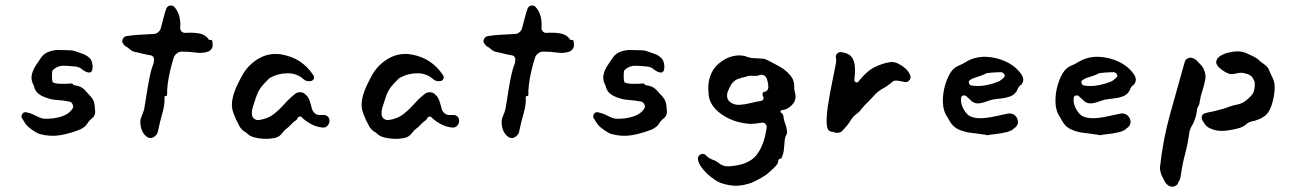

<svg xmlns="http://www.w3.org/2000/svg" viewBox="-20 -498 4847 718"><path d="M335 -90Q340 -66 321 -53Q317 -49 313.5 -45.5Q310 -42 308 -38Q303 -29 295.5 -23.5Q288 -18 280 -14Q243 1 205.5 7.5Q168 14 128 3Q118 0 102 -11Q86 -22 76 -34Q74 -38 69.5 -44.5Q65 -51 61 -58Q59 -66 64 -73Q69 -80 79 -78Q93 -75 104 -70Q115 -65 125 -60Q137 -54 149 -54Q179 -53 207.5 -61.5Q236 -70 250 -90Q256 -98 252 -107Q248 -116 240 -118Q215 -123 189.5 -124.5Q164 -126 135 -140Q112 -153 108 -173Q107 -175 106 -178.5Q105 -182 103 -185Q99 -193 98 -203Q97 -213 100 -223Q105 -240 114.5 -254Q124 -268 134 -283Q145 -298 161 -304Q181 -312 202.5 -311Q224 -310 241 -310Q252 -310 263 -306Q277 -301 291 -296Q305 -291 316 -280Q323 -273 325.5 -258Q328 -243 323.5 -233Q319 -223 303 -229Q292 -234 284.5 -240.5Q277 -247 264 -249Q254 -250 234.5 -251.5Q215 -253 206 -251Q189 -248 176 -234Q175 -232 174.5 -221.5Q174 -211 175 -201Q176 -191 178 -190Q187 -185 208.5 -184.5Q230 -184 246 -186Q250 -186 253 -183Q254 -179 260 -179Q283 -176 296 -162.5Q309 -149 321 -135Q332 -122 334 -104Q334 -100 334.5 -97Q335 -94 335 -90Z M775 -335Q777 -325 771.5 -316Q766 -307 755 -304Q736 -298 711 -301.5Q686 -305 660 -305Q650 -305 641.5 -298.5Q633 -292 630 -283Q623 -262 616.5 -234.5Q610 -207 607 -182.5Q604 -158 605 -145Q605 -139 600 -139Q595 -139 595 -134Q597 -109 587.5 -75.5Q578 -42 571 -9Q569 6 556 14Q545 22 531 15Q504 -4 505 -45Q505 -53 510.5 -65.5Q516 -78 519 -89Q521 -100 524.5 -122.5Q528 -145 532.5 -172Q537 -199 542.5 -223Q548 -247 554 -260Q555 -265 555.5 -269Q556 -273 556 -278Q554 -289 544 -291Q531 -293 516.5 -296.5Q502 -300 489 -303Q476 -304 464 -315Q459 -320 452 -323.5Q445 -327 441 -334Q434 -342 439 -352Q444 -362 454 -363Q477 -367 501.5 -368Q526 -369 554 -371Q564 -371 572 -378Q580 -385 582 -395Q588 -416 592 -433Q596 -450 602 -466Q606 -475 614.5 -477Q623 -479 630 -474Q644 -460 650 -439Q656 -418 654 -395Q653 -387 658.5 -381Q664 -375 672 -375Q698 -377 722 -373.5Q746 -370 759 -353Q761 -347 767 -349Q774 -349 774 -343Q774 -341 774.5 -339Q775 -337 775 -335Z M1212 -44Q1211 -34 1204 -27Q1197 -20 1186 -21Q1164 -23 1143.5 -34Q1123 -45 1110 -58Q1106 -63 1100.5 -62Q1095 -61 1092 -55Q1091 -50 1082 -45Q1078 -42 1074.5 -38.5Q1071 -35 1067 -31Q1060 -23 1051.5 -17Q1043 -11 1036 -1Q1023 17 1001 19Q984 22 966 21Q948 20 932 16Q918 13 906 3Q904 1 902 -1Q900 -3 897 -4Q884 -12 876 -25Q863 -48 853 -74.5Q843 -101 850 -131Q855 -154 867.5 -180.5Q880 -207 891 -225Q914 -261 952 -281.5Q990 -302 1035 -294Q1073 -287 1101.5 -268Q1130 -249 1151 -218Q1156 -211 1153.5 -204Q1151 -197 1143 -195Q1127 -192 1116 -201Q1091 -224 1056 -224Q1021 -224 992 -208Q988 -206 985.5 -204Q983 -202 981 -199Q969 -188 956.5 -172Q944 -156 936 -130Q932 -117 926.5 -101Q921 -85 922 -71Q922 -61 930 -54.5Q938 -48 948 -49Q982 -54 1004 -71.5Q1026 -89 1044.5 -110Q1063 -131 1085 -148Q1094 -154 1105 -153Q1116 -152 1123 -144Q1133 -136 1138 -121Q1143 -106 1147 -90Q1150 -80 1158.5 -73.5Q1167 -67 1178 -68H1188Q1199 -69 1206 -62Q1213 -55 1212 -44Z M1697 -44Q1696 -34 1689 -27Q1682 -20 1671 -21Q1649 -23 1628.5 -34Q1608 -45 1595 -58Q1591 -63 1585.5 -62Q1580 -61 1577 -55Q1576 -50 1567 -45Q1563 -42 1559.5 -38.5Q1556 -35 1552 -31Q1545 -23 1536.5 -17Q1528 -11 1521 -1Q1508 17 1486 19Q1469 22 1451 21Q1433 20 1417 16Q1403 13 1391 3Q1389 1 1387 -1Q1385 -3 1382 -4Q1369 -12 1361 -25Q1348 -48 1338 -74.5Q1328 -101 1335 -131Q1340 -154 1352.5 -180.5Q1365 -207 1376 -225Q1399 -261 1437 -281.5Q1475 -302 1520 -294Q1558 -287 1586.5 -268Q1615 -249 1636 -218Q1641 -211 1638.5 -204Q1636 -197 1628 -195Q1612 -192 1601 -201Q1576 -224 1541 -224Q1506 -224 1477 -208Q1473 -206 1470.5 -204Q1468 -202 1466 -199Q1454 -188 1441.5 -172Q1429 -156 1421 -130Q1417 -117 1411.5 -101Q1406 -85 1407 -71Q1407 -61 1415 -54.5Q1423 -48 1433 -49Q1467 -54 1489 -71.5Q1511 -89 1529.5 -110Q1548 -131 1570 -148Q1579 -154 1590 -153Q1601 -152 1608 -144Q1618 -136 1623 -121Q1628 -106 1632 -90Q1635 -80 1643.5 -73.5Q1652 -67 1663 -68H1673Q1684 -69 1691 -62Q1698 -55 1697 -44Z M2126 -335Q2128 -325 2122.5 -316Q2117 -307 2106 -304Q2087 -298 2062 -301.5Q2037 -305 2011 -305Q2001 -305 1992.5 -298.5Q1984 -292 1981 -283Q1974 -262 1967.5 -234.5Q1961 -207 1958 -182.5Q1955 -158 1956 -145Q1956 -139 1951 -139Q1946 -139 1946 -134Q1948 -109 1938.5 -75.5Q1929 -42 1922 -9Q1920 6 1907 14Q1896 22 1882 15Q1855 -4 1856 -45Q1856 -53 1861.5 -65.5Q1867 -78 1870 -89Q1872 -100 1875.5 -122.5Q1879 -145 1883.5 -172Q1888 -199 1893.5 -223Q1899 -247 1905 -260Q1906 -265 1906.5 -269Q1907 -273 1907 -278Q1905 -289 1895 -291Q1882 -293 1867.5 -296.5Q1853 -300 1840 -303Q1827 -304 1815 -315Q1810 -320 1803 -323.5Q1796 -327 1792 -334Q1785 -342 1790 -352Q1795 -362 1805 -363Q1828 -367 1852.5 -368Q1877 -369 1905 -371Q1915 -371 1923 -378Q1931 -385 1933 -395Q1939 -416 1943 -433Q1947 -450 1953 -466Q1957 -475 1965.5 -477Q1974 -479 1981 -474Q1995 -460 2001 -439Q2007 -418 2005 -395Q2004 -387 2009.5 -381Q2015 -375 2023 -375Q2049 -377 2073 -373.5Q2097 -370 2110 -353Q2112 -347 2118 -349Q2125 -349 2125 -343Q2125 -341 2125.5 -339Q2126 -337 2126 -335Z M2473 -90Q2478 -66 2459 -53Q2455 -49 2451.5 -45.5Q2448 -42 2446 -38Q2441 -29 2433.5 -23.5Q2426 -18 2418 -14Q2381 1 2343.5 7.5Q2306 14 2266 3Q2256 0 2240 -11Q2224 -22 2214 -34Q2212 -38 2207.5 -44.5Q2203 -51 2199 -58Q2197 -66 2202 -73Q2207 -80 2217 -78Q2231 -75 2242 -70Q2253 -65 2263 -60Q2275 -54 2287 -54Q2317 -53 2345.5 -61.5Q2374 -70 2388 -90Q2394 -98 2390 -107Q2386 -116 2378 -118Q2353 -123 2327.5 -124.5Q2302 -126 2273 -140Q2250 -153 2246 -173Q2245 -175 2244 -178.5Q2243 -182 2241 -185Q2237 -193 2236 -203Q2235 -213 2238 -223Q2243 -240 2252.5 -254Q2262 -268 2272 -283Q2283 -298 2299 -304Q2319 -312 2340.5 -311Q2362 -310 2379 -310Q2390 -310 2401 -306Q2415 -301 2429 -296Q2443 -291 2454 -280Q2461 -273 2463.5 -258Q2466 -243 2461.5 -233Q2457 -223 2441 -229Q2430 -234 2422.5 -240.5Q2415 -247 2402 -249Q2392 -250 2372.5 -251.5Q2353 -253 2344 -251Q2327 -248 2314 -234Q2313 -232 2312.5 -221.5Q2312 -211 2313 -201Q2314 -191 2316 -190Q2325 -185 2346.5 -184.5Q2368 -184 2384 -186Q2388 -186 2391 -183Q2392 -179 2398 -179Q2421 -176 2434 -162.5Q2447 -149 2459 -135Q2470 -122 2472 -104Q2472 -100 2472.5 -97Q2473 -94 2473 -90Z M2953 -151Q2960 -126 2943 -107Q2926 -88 2904 -86Q2900 -86 2899 -82Q2898 -78 2902 -76Q2910 -71 2910 -60Q2912 -46 2917 -33.5Q2922 -21 2923 -8Q2924 0 2920.5 6.5Q2917 13 2915 21Q2913 43 2911.5 60.5Q2910 78 2902 94Q2900 95 2896.5 96Q2893 97 2892 99Q2890 100 2890 104.5Q2890 109 2889 111Q2884 121 2872.5 131.5Q2861 142 2852 150Q2850 153 2833.5 163Q2817 173 2800 181Q2787 188 2764 193Q2741 198 2719 196Q2708 195 2693.5 191.5Q2679 188 2670 184Q2655 177 2637 162.5Q2619 148 2605.5 130.5Q2592 113 2590 98Q2589 88 2596 82Q2603 76 2613 78Q2617 80 2618 81Q2623 87 2629 91Q2635 95 2642 98Q2648 100 2654.5 103Q2661 106 2667 111Q2683 125 2704 124Q2778 120 2808 83Q2838 46 2847 -21Q2848 -29 2842 -35Q2836 -41 2828 -39Q2810 -36 2794.5 -35Q2779 -34 2759 -38Q2726 -43 2694.5 -60.5Q2663 -78 2645 -103Q2632 -122 2630 -145Q2628 -168 2629 -181Q2634 -231 2667.5 -260Q2701 -289 2743 -291Q2755 -291 2767 -288Q2783 -281 2799.5 -280.5Q2816 -280 2838 -278Q2842 -277 2846 -275Q2850 -273 2854 -271Q2874 -261 2897 -248Q2920 -235 2936 -215.5Q2952 -196 2950 -168Q2950 -164 2951 -160Q2952 -156 2953 -151ZM2853 -175Q2853 -182 2851.5 -189Q2850 -196 2848 -203Q2846 -207 2844 -210.5Q2842 -214 2838 -215Q2832 -220 2823 -218Q2812 -213 2796 -214.5Q2780 -216 2769 -211Q2762 -208 2754 -208Q2751 -205 2747 -205Q2741 -203 2740 -203Q2723 -196 2714.5 -182Q2706 -168 2700 -151Q2695 -125 2714 -114Q2727 -105 2746 -106Q2765 -107 2786.5 -112.5Q2808 -118 2828 -121Q2833 -123 2835 -127.5Q2837 -132 2834 -136Q2833 -139 2832 -142Q2831 -145 2832 -149Q2834 -155 2840 -155H2842Q2855 -162 2853 -175Z M3383 -218Q3388 -208 3381.5 -199Q3375 -190 3365 -191Q3354 -193 3341.5 -195.5Q3329 -198 3321 -195Q3320 -194 3307.5 -184Q3295 -174 3285 -169Q3264 -158 3248.5 -140.5Q3233 -123 3217 -108Q3213 -103 3208.5 -98.5Q3204 -94 3200 -89Q3196 -82 3190 -77.5Q3184 -73 3178 -68Q3173 -64 3168.5 -58.5Q3164 -53 3161 -48Q3155 -37 3147.5 -28.5Q3140 -20 3132 -11Q3127 -4 3117.5 -2Q3108 0 3100 -3Q3094 -6 3087 -6Q3073 -9 3071.5 -35.5Q3070 -62 3076 -101.5Q3082 -141 3090.5 -183.5Q3099 -226 3106 -261Q3108 -272 3106 -281Q3104 -290 3110 -297Q3116 -304 3125 -303Q3143 -301 3156 -293Q3169 -285 3174.5 -264Q3180 -243 3175 -200Q3174 -193 3180.5 -190.5Q3187 -188 3191 -194Q3222 -233 3251 -247Q3280 -261 3305 -265Q3322 -269 3341 -259Q3355 -252 3366.5 -241.5Q3378 -231 3383 -218Z M3800 -219Q3814 -198 3798 -180Q3797 -180 3796.5 -179.5Q3796 -179 3795 -179Q3787 -171 3784 -161Q3776 -145 3760 -138.5Q3744 -132 3725 -130Q3706 -128 3689 -125Q3678 -122 3669 -118.5Q3660 -115 3650 -113Q3626 -107 3610 -123Q3606 -127 3602 -130.5Q3598 -134 3594 -138Q3588 -143 3581 -140.5Q3574 -138 3574 -130Q3572 -111 3582.5 -91.5Q3593 -72 3606 -64Q3625 -55 3650 -56Q3675 -57 3701 -63Q3727 -69 3748 -73Q3756 -75 3765.5 -72Q3775 -69 3780 -61Q3781 -60 3782.5 -58Q3784 -56 3784 -54Q3789 -44 3785.5 -34Q3782 -24 3773 -19Q3773 -18 3772 -18Q3771 -18 3770 -16Q3766 -12 3760 -9.5Q3754 -7 3749 -5Q3732 -1 3716.5 1.5Q3701 4 3681 6Q3673 9 3665 6Q3640 2 3613 -1Q3586 -4 3563.5 -14.5Q3541 -25 3528 -51Q3527 -53 3525.5 -55Q3524 -57 3523 -60Q3507 -82 3506 -115.5Q3505 -149 3515 -182Q3525 -215 3540 -234Q3551 -247 3565 -252.5Q3579 -258 3595 -268Q3628 -287 3668 -285.5Q3708 -284 3744 -266.5Q3780 -249 3800 -219ZM3735 -221Q3734 -224 3731 -225.5Q3728 -227 3725 -228Q3710 -228 3689.5 -226.5Q3669 -225 3666 -223Q3664 -221 3658 -219Q3645 -213 3631.5 -209.5Q3618 -206 3608 -199Q3601 -195 3603.5 -187Q3606 -179 3614 -178Q3640 -174 3668 -179.5Q3696 -185 3718 -195Q3727 -201 3735 -209Q3740 -216 3735 -221Z M4221 -219Q4235 -198 4219 -180Q4218 -180 4217.5 -179.5Q4217 -179 4216 -179Q4208 -171 4205 -161Q4197 -145 4181 -138.5Q4165 -132 4146 -130Q4127 -128 4110 -125Q4099 -122 4090 -118.5Q4081 -115 4071 -113Q4047 -107 4031 -123Q4027 -127 4023 -130.5Q4019 -134 4015 -138Q4009 -143 4002 -140.5Q3995 -138 3995 -130Q3993 -111 4003.5 -91.5Q4014 -72 4027 -64Q4046 -55 4071 -56Q4096 -57 4122 -63Q4148 -69 4169 -73Q4177 -75 4186.5 -72Q4196 -69 4201 -61Q4202 -60 4203.5 -58Q4205 -56 4205 -54Q4210 -44 4206.5 -34Q4203 -24 4194 -19Q4194 -18 4193 -18Q4192 -18 4191 -16Q4187 -12 4181 -9.5Q4175 -7 4170 -5Q4153 -1 4137.5 1.5Q4122 4 4102 6Q4094 9 4086 6Q4061 2 4034 -1Q4007 -4 3984.5 -14.5Q3962 -25 3949 -51Q3948 -53 3946.5 -55Q3945 -57 3944 -60Q3928 -82 3927 -115.5Q3926 -149 3936 -182Q3946 -215 3961 -234Q3972 -247 3986 -252.5Q4000 -258 4016 -268Q4049 -287 4089 -285.5Q4129 -284 4165 -266.5Q4201 -249 4221 -219ZM4156 -221Q4155 -224 4152 -225.5Q4149 -227 4146 -228Q4131 -228 4110.5 -226.5Q4090 -225 4087 -223Q4085 -221 4079 -219Q4066 -213 4052.5 -209.5Q4039 -206 4029 -199Q4022 -195 4024.5 -187Q4027 -179 4035 -178Q4061 -174 4089 -179.5Q4117 -185 4139 -195Q4148 -201 4156 -209Q4161 -216 4156 -221Z M4746 -185Q4748 -168 4744.5 -144Q4741 -120 4733 -98.5Q4725 -77 4711 -65Q4704 -60 4695 -55Q4689 -52 4682.5 -50Q4676 -48 4671 -46Q4663 -45 4654.5 -42Q4646 -39 4641 -34Q4637 -30 4631 -26.5Q4625 -23 4620 -21Q4592 -12 4560.5 -9Q4529 -6 4503 -19Q4488 -26 4480 -43Q4478 -44 4476 -49Q4472 -57 4475 -64.5Q4478 -72 4485 -74Q4497 -78 4509.5 -80Q4522 -82 4535 -86Q4553 -90 4575 -98Q4585 -102 4593 -104Q4601 -106 4611 -108Q4616 -109 4621.5 -111.5Q4627 -114 4631 -116Q4640 -122 4649 -130Q4658 -138 4665 -148Q4670 -156 4671.5 -168Q4673 -180 4672 -190Q4671 -195 4669 -198.5Q4667 -202 4665 -206Q4659 -216 4646.5 -220.5Q4634 -225 4623 -226Q4613 -226 4601.5 -223Q4590 -220 4580 -221Q4572 -223 4559.5 -230Q4547 -237 4537.5 -247Q4528 -257 4528 -265Q4529 -280 4543.5 -289Q4558 -298 4577 -302Q4596 -306 4608 -306Q4626 -306 4642.5 -298.5Q4659 -291 4671 -285Q4676 -282 4681 -279Q4686 -276 4690 -271Q4694 -267 4698 -264.5Q4702 -262 4707 -258Q4724 -246 4728 -230Q4733 -219 4738.5 -208Q4744 -197 4746 -185ZM4487 -200Q4483 -178 4476.5 -159Q4470 -140 4466 -116Q4466 -112 4464.5 -108Q4463 -104 4461 -100Q4456 -93 4456 -83Q4455 -78 4454 -73Q4453 -68 4452 -63Q4449 -54 4445.5 -44Q4442 -34 4437 -28Q4431 -17 4428 -5Q4422 40 4411.5 79Q4401 118 4395 163Q4394 168 4392 173.5Q4390 179 4386 184Q4386 185 4385.5 185.5Q4385 186 4385 188Q4380 197 4369.5 199.5Q4359 202 4350 196Q4340 190 4335 179.5Q4330 169 4323 156Q4321 150 4319 141.5Q4317 133 4318 126Q4329 23 4357 -76Q4385 -175 4410 -265Q4412 -275 4421 -279.5Q4430 -284 4440 -281Q4450 -277 4456.5 -270.5Q4463 -264 4470 -256Q4480 -246 4483 -235Q4483 -233 4485 -231Q4487 -224 4488 -216Q4489 -208 4487 -200Z"/></svg>

Font: Slackside One
Style: Regular
Weight: 400
Version: Version 1.000